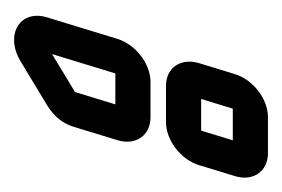

<svg xmlns="http://www.w3.org/2000/svg" viewBox="-84 -243 401 273"><g transform="rotate(90 116.5 -106.5)"><path d="M146.7 -120H96.7C70.7 -120 43.3 -99 35.3 -73L4.7 27C-7.2 66 30.1 88 68.4 64L129.7 27C145.8 17 155.5 5 160.4 -11L179.3 -73C187.3 -99 172.7 -120 146.7 -120ZM56.9 20 84.4 -70H128.4L111 -13C110.7 -12 109.7 -12 109.7 -12ZM120.7 -192 134.5 -237H179.5L165.7 -192ZM214.8 -189 230.4 -240C238.3 -266 223.7 -287 197.7 -287H146.7C120.7 -287 93.3 -266 85.4 -240L69.8 -189C62.1 -164 75.4 -142 102.4 -142H153.4C179.4 -142 206.8 -163 214.8 -189Z"/></g></svg>

Font: DIN Rundschrift
Style: EngKontKu
Weight: 400
Width: 3
Version: Version 1.027